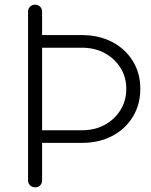

<svg xmlns="http://www.w3.org/2000/svg" viewBox="-20 -801 645 821"><path d="M131 0Q117 0 108.5 -8.5Q100 -17 100 -30V-751Q100 -764 108.5 -772.5Q117 -781 130 -781Q143 -781 151.5 -772.5Q160 -764 160 -751V-651H330Q403 -651 459.5 -621.5Q516 -592 548 -540Q580 -488 580 -421Q580 -354 548 -301.5Q516 -249 459.5 -219.5Q403 -190 330 -190H160V-30Q160 -17 152 -8.5Q144 0 131 0ZM160 -244H330Q386 -244 428.5 -267.5Q471 -291 495.5 -331Q520 -371 520 -421Q520 -471 495.5 -510.5Q471 -550 428.5 -573.5Q386 -597 330 -597H160Z"/></svg>

Font: ComfortaaLight
Style: Regular
Weight: 300
Designer: Johan Aakerlund
Foundry: Johan Aakerlund
Version: Version 3.104; ttfautohint (v1.8.1.43-b0c9)